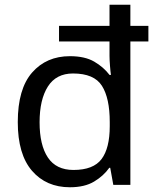

<svg xmlns="http://www.w3.org/2000/svg" viewBox="-20 -780 657 810"><path d="M275 10Q175 10 115 -59.5Q55 -129 55 -265Q55 -405 115.5 -474Q176 -543 275 -543Q338 -543 377.5 -520Q417 -497 442 -464H448Q446 -477 444 -502.5Q442 -528 442 -544V-605H229V-671H442V-760H530V-671H606V-605H530V0H458L445 -72H441Q417 -38 377 -14Q337 10 275 10ZM290 -63Q374 -63 408.5 -109Q443 -155 443 -248V-265Q443 -366 410 -418Q377 -470 288 -470Q217 -470 182 -415Q147 -360 147 -264Q147 -168 182 -115.5Q217 -63 290 -63Z"/></svg>

Font: Noto Sans Tifinagh Azawagh
Style: Regular
Weight: 400
Designer: JamraPatel
Foundry: JamraPatel LLC
Version: Version 2.006; ttfautohint (v1.8.4.7-5d5b)